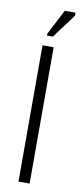

<svg xmlns="http://www.w3.org/2000/svg" viewBox="-84 -749 330 781"><g transform="rotate(10 81.0 -358.5)"><path d="M53 0V-563H99V0ZM88 -605H64V-613L118 -717H162V-704Z"/></g></svg>

Font: Darker Grotesque
Style: Regular
Weight: 400
Designer: Gabriel Lam
Foundry: TypeRant
Version: Version 1.000;gftools[0.9.28]